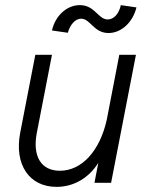

<svg xmlns="http://www.w3.org/2000/svg" viewBox="-20 -714 582 750"><path d="M201 16C269 16 328 -20 364 -78L349 0H414L511 -500H446L397 -246C370 -125 300 -47 214 -47C140 -47 106 -104 124 -196L183 -500H118L59 -196C35 -71 94 16 201 16ZM404 -585C454 -585 499 -627 513 -685L452 -694C445 -661 425 -638 401 -638C363 -638 351 -694 292 -694C239 -694 195 -650 183 -595L245 -586C253 -616 273 -641 297 -641C333 -641 346 -585 404 -585Z"/></svg>

Font: Uncut Sans Book Italic
Style: Regular
Weight: 350
Italic angle: -11°
Designer: Kasper Nordkvist
Foundry: UNCUT.wtf
Version: Version 1.304;Glyphs 3.2 (3246)